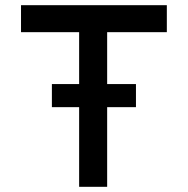

<svg xmlns="http://www.w3.org/2000/svg" viewBox="-20 -720 724 740"><path d="M180 -307V-396H504V-307ZM285 0V-596H61V-700H623V-596H393V0Z"/></svg>

Font: Lexend Exa
Style: Regular
Weight: 400
Designer: Bonnie Shaver-Troup, Thomas Jockin
Foundry: Lexend
Version: Version 1.007